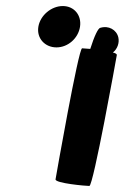

<svg xmlns="http://www.w3.org/2000/svg" viewBox="-20 -924 413 636"><path d="M107 -835C101 -797 129 -767 167 -767C205 -767 239 -797 245 -835C251 -873 226 -904 188 -904C150 -904 113 -873 107 -835ZM164 -330C162 -317 264 -308 276 -308C289 -308 365 -730 367 -742C367 -745 363 -748 354 -750C369 -762 376 -782 372 -800C366 -826 339 -840 313 -832C305 -832 292 -803 279 -762C266 -763 256 -764 252 -764C240 -764 166 -342 164 -330Z"/></svg>

Font: Ampere
Style: SuCndIta
Weight: 400
Version: Version 1